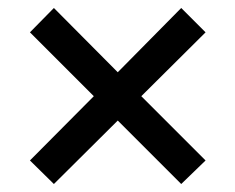

<svg xmlns="http://www.w3.org/2000/svg" viewBox="-20 -527 589 481"><path d="M115 -66 55 -125 215 -286 55 -446 115 -507 275 -346 434 -507 495 -446 334 -286 495 -125 434 -66 275 -225Z"/></svg>

Font: Nunito Sans 7pt SemiCondensed
Style: Bold
Weight: 700
Width: 4
Designer: Vernon Adams
Foundry: Vernon Adams
Version: Version 3.101;gftools[0.9.27]